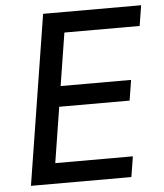

<svg xmlns="http://www.w3.org/2000/svg" viewBox="-52 -776 705 823"><g transform="rotate(-5 300.0 -365.0)"><path d="M480 0H47.9L164.1 -730H585.9L571.8 -642.1H248L211.9 -415H515.1L501 -327.1H198.2L160.2 -87.9H494.1Z"/></g></svg>

Font: Sora Italic
Style: Regular
Weight: 400
Designer: Jonathan Barnbrook, Julián Moncada
Foundry: Barnbrook Fonts
Version: Version 2.000